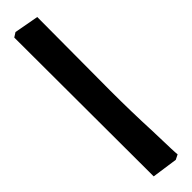

<svg xmlns="http://www.w3.org/2000/svg" viewBox="7 -100 443 443"><g transform="rotate(45 228.0 121.0)"><path d="M-7 148 4 88 244 89Q312 89 378 86Q457 84 457 83L463 95L454 158L0 159Z"/></g></svg>

Font: Alegreya SC Medium
Style: Regular
Weight: 500
Designer: Juan Pablo del Peral
Foundry: Huerta Tipografica
Version: Version 2.007; ttfautohint (v1.6)